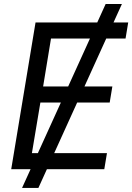

<svg xmlns="http://www.w3.org/2000/svg" viewBox="-20 -839 656 952"><path d="M89.4 92.8 503.9 -819.3H584.5L170.4 92.8ZM35.6 0 156.2 -727.5H615.7L602.5 -647.9H232.9L193.8 -410.2H537.1L523.9 -330.6H180.2L138.2 -79.6H510.3L497.1 0Z"/></svg>

Font: Inter 24pt
Style: Italic
Weight: 400
Italic angle: -9.3988°
Designer: Rasmus Andersson
Foundry: rsms
Version: Version 4.001;git-66647c0bb